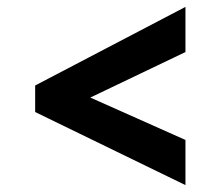

<svg xmlns="http://www.w3.org/2000/svg" viewBox="-20 -640 640 557"><path d="M518 -103 82 -315V-392L518 -620V-489L242 -357L518 -234Z"/></svg>

Font: Noto Sans Mono ExtraBold
Style: Regular
Weight: 800
Designer: Monotype Design Team
Foundry: Monotype Imaging Inc.
Version: Version 2.014